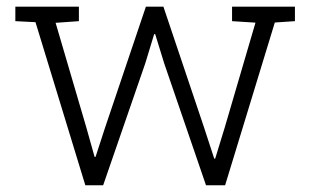

<svg xmlns="http://www.w3.org/2000/svg" viewBox="-20 -548 921 568"><path d="M409.7 -360.4 285.2 0H232.4L85 -482.4L25.4 -485.4V-528.3H213.4V-485.4L144.5 -480.5L235.4 -170.9L259.8 -84H262.7L291 -170.9L411.6 -528.3H463.4L583.5 -171.4L613.8 -78.6L616.7 -79.1L645 -171.4L735.8 -481L666.5 -485.4V-528.3H852.5V-485.4L793 -481.4L646 0H589.4L465.8 -360.4L439 -447.3L436 -446.8Z"/></svg>

Font: Battambang Light
Style: Regular
Weight: 300
Designer: Danh Hong
Version: Version 8.002; ttfautohint (v1.8.3)